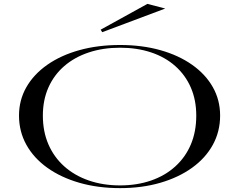

<svg xmlns="http://www.w3.org/2000/svg" viewBox="-20 -955 1233 990"><path d="M599 -723Q712 -723 806.5 -696.5Q901 -670 970.5 -621Q1040 -572 1077.5 -505.5Q1115 -439 1115 -359Q1115 -277 1077.5 -208.5Q1040 -140 970.5 -90Q901 -40 806.5 -12.5Q712 15 599 15Q485 15 389.5 -12.5Q294 -40 224 -90Q154 -140 116 -208.5Q78 -277 78 -359Q78 -439 116 -505.5Q154 -572 224 -621Q294 -670 389.5 -696.5Q485 -723 599 -723ZM599 -709Q511 -709 437.5 -684.5Q364 -660 311 -614Q258 -568 229.5 -503.5Q201 -439 201 -359Q201 -277 229.5 -211Q258 -145 311 -97.5Q364 -50 437.5 -24.5Q511 1 599 1Q686 1 758.5 -24Q831 -49 883.5 -96.5Q936 -144 964 -210Q992 -276 992 -359Q992 -439 964 -503.5Q936 -568 883.5 -614.5Q831 -661 758.5 -685Q686 -709 599 -709ZM507 -789 499 -802 740 -935 832 -911Z"/></svg>

Font: Kalnia Expanded Light
Style: Regular
Weight: 300
Width: 7
Designer: Frida Medrano
Foundry: Frida Medrano
Version: Version 1.105